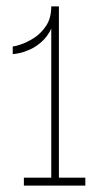

<svg xmlns="http://www.w3.org/2000/svg" viewBox="-20 -583 323 603"><path d="M248 -25V0H55V-25H141V-493Q129 -468 111 -452Q93 -436 74 -427.5Q55 -419 40 -416Q25 -413 20 -413V-437Q25 -437 44 -443Q63 -449 85.5 -463Q108 -477 124.5 -501.5Q141 -526 141 -563H165V-25Z"/></svg>

Font: Darker Grotesque Light Light
Style: Regular
Weight: 300
Version: Version 1.000;gftools[0.9.28]